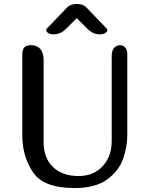

<svg xmlns="http://www.w3.org/2000/svg" viewBox="-20 -938 758 973"><path d="M378 -46Q455 -46 500.5 -96Q546 -146 546 -223V-653Q546 -682 558.5 -695.5Q571 -709 587 -709Q603 -709 614 -698Q625 -687 625 -664V-254Q625 -194 604 -133.5Q583 -73 523.5 -29Q464 15 358 15Q200 15 146.5 -66Q93 -147 93 -251V-659Q93 -686 103 -697.5Q113 -709 137 -709Q168 -709 184.5 -689.5Q201 -670 201 -632V-219Q201 -138 248 -92Q295 -46 378 -46ZM252 -764Q236 -764 225 -770.5Q214 -777 214 -785Q214 -790 218 -794L320 -900Q337 -918 369 -918Q402 -918 418 -900L520 -794Q524 -790 524 -785Q524 -777 513 -770.5Q502 -764 486 -764Q450 -764 421 -794L369 -846L317 -794Q288 -764 252 -764Z"/></svg>

Font: Marmelad for Arash.Academy
Style: Regular
Weight: 400
Designer: Manvel Shmavonyan
Foundry: Cyreal
Version: Version 1.110;Glyphs 3.2 (3202)